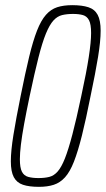

<svg xmlns="http://www.w3.org/2000/svg" viewBox="-20 -716 410 744"><path d="M131 8Q93 8 69 0Q45 -8 33.5 -29.5Q22 -51 22 -91Q22 -131 32 -193Q42 -255 60 -344Q78 -434 93 -496Q108 -558 123.5 -597.5Q139 -637 158 -658.5Q177 -680 201.5 -688Q226 -696 260 -696Q298 -696 322.5 -688Q347 -680 358.5 -658.5Q370 -637 370 -597Q370 -557 360 -495.5Q350 -434 331 -344Q313 -253 297.5 -191Q282 -129 266.5 -89.5Q251 -50 232 -29Q213 -8 188.5 0Q164 8 131 8ZM129 -26Q153 -26 171 -30.5Q189 -35 203.5 -51.5Q218 -68 231.5 -102Q245 -136 260.5 -195Q276 -254 295 -344Q315 -436 324 -495Q333 -554 333 -588Q333 -622 325 -637.5Q317 -653 301.5 -657.5Q286 -662 263 -662Q239 -662 220.5 -657.5Q202 -653 187 -636.5Q172 -620 158 -586Q144 -552 129 -493Q114 -434 95 -344Q82 -282 73.5 -235.5Q65 -189 61 -155.5Q57 -122 57 -99Q57 -66 65 -50.5Q73 -35 89.5 -30.5Q106 -26 129 -26Z"/></svg>

Font: Saira UltraCondensed Thin
Style: Italic
Weight: 250
Width: 1
Italic angle: -12°
Designer: Hector Gatti with collaboration of the Omnibus-Type team
Foundry: Omnibus-Type
Version: Version 1.101